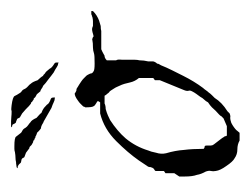

<svg xmlns="http://www.w3.org/2000/svg" viewBox="-73 -378 453 347"><g transform="rotate(-90 153.5 -204.5)"><path d="M212 -326Q209 -326 205.5 -328.5Q202 -331 196 -334Q193 -336 190 -338.5Q187 -341 183 -344Q180 -346 177 -348.5Q174 -351 172 -353Q169 -354 166.5 -356Q164 -358 162 -358Q160 -360 157 -364Q156 -365 153.5 -366Q151 -367 149 -370Q149 -370 148 -370Q147 -370 146 -371Q145 -372 143 -373Q142 -374 142 -374.5Q142 -375 140 -375Q140 -375 138 -376.5Q136 -378 135 -379L132 -382Q131 -383 130 -384L122 -391L115 -395Q114 -396 113.5 -397.5Q113 -399 112 -400L107 -402Q105 -402 104 -404Q103 -406 102 -408Q101 -409 99 -409Q95 -410 99 -411Q101 -411 103 -411Q105 -411 108 -411Q112 -411 116 -410.5Q120 -410 126 -410Q129 -411 132 -410.5Q135 -410 137 -410Q152 -408 153.5 -404.5Q155 -401 159 -395Q160 -393 162.5 -391.5Q165 -390 167 -385Q169 -382 171.5 -380Q174 -378 176 -375Q179 -372 182 -363Q184 -361 186.5 -358Q189 -355 190 -353Q191 -353 191.5 -352.5Q192 -352 194 -350Q196 -349 198 -347Q200 -345 203 -341Q204 -338 210 -334Q214 -332 214 -329.5Q214 -327 214 -325ZM149 -332Q146 -332 142 -334Q138 -336 132 -338Q128 -340 125 -342Q122 -344 118 -346Q114 -348 111 -350Q108 -352 105 -353Q102 -355 99.5 -356Q97 -357 95 -357Q92 -359 89 -362Q88 -364 85.5 -364.5Q83 -365 80 -367Q80 -367 79 -367Q78 -367 77 -368Q76 -369 74 -369Q73 -370 73 -370.5Q73 -371 71 -371Q70 -371 68.5 -372Q67 -373 65 -374L62 -377Q61 -378 59 -378L51 -384L43 -387Q42 -388 41.5 -389.5Q41 -391 39 -392L34 -393Q33 -393 31.5 -395Q30 -397 28 -398Q27 -399 25 -399Q21 -399 25 -401Q27 -401 29 -401.5Q31 -402 34 -402Q38 -403 42 -403Q46 -403 52 -404Q55 -405 58 -405Q61 -405 63 -405Q78 -405 80 -402Q82 -399 87 -393Q88 -392 91 -390.5Q94 -389 96 -385Q98 -382 101 -380Q104 -378 106 -376Q110 -374 114 -365Q116 -363 119 -360.5Q122 -358 123 -356Q124 -356 124.5 -355.5Q125 -355 128 -354Q130 -353 132 -351.5Q134 -350 138 -346Q139 -343 146 -340Q150 -339 150.5 -336.5Q151 -334 151 -332ZM73 2Q66 -2 57 -2Q48 -2 41 -7Q35 -10 27 -22Q19 -33 18 -41Q17 -46 18 -50Q19 -53 17 -59Q12 -68 11 -75Q8 -83 8 -97V-107L14 -116V-132L17 -134L18 -135V-150L20 -152Q21 -152 22 -153Q24 -155 25 -159Q25 -163 27 -165L37 -180Q51 -200 72 -221Q94 -243 122 -250H142L144 -253V-255Q135 -260 135 -262Q133 -264 133 -277Q134 -278 134 -278.5Q134 -279 134 -279Q134 -280 136 -282Q138 -284 140 -286Q142 -288 145 -290Q153 -296 158 -296Q159 -295 163 -293Q167 -293 169 -291Q171 -290 174 -288Q177 -286 180 -284Q183 -282 185.5 -279.5Q188 -277 190 -275Q191 -274 192 -272Q193 -270 194 -268Q194 -264 198 -262Q200 -260 212 -260Q227 -260 230 -261Q236 -263 241 -263Q250 -263 254 -264Q256 -265 260 -263Q260 -261 266 -263Q269 -264 272.5 -264.5Q276 -265 280 -263Q285 -263 288.5 -263Q292 -263 296 -264Q298 -265 299 -265Q300 -265 301 -266H307V-263Q303 -259 299 -256.5Q295 -254 290 -252L280 -249Q274 -249 271 -248H238Q233 -246 228 -243Q227 -242 225.5 -242Q224 -242 222 -241Q220 -240 218 -238V-221Q220 -219 219 -210V-196Q219 -192 219 -187.5Q219 -183 218 -179Q218 -175 217.5 -171Q217 -167 216 -163V-154Q215 -150 212 -147Q212 -145 211 -143.5Q210 -142 209 -140Q205 -130 200 -120Q195 -110 190 -100Q185 -90 179.5 -81Q174 -72 168 -64Q166 -62 164 -59Q162 -56 160 -54Q158 -51 155 -48Q152 -45 150 -43Q142 -30 126 -20L122 -16Q117 -14 114 -15Q111 -15 105 -13Q101 -11 97.5 -8.5Q94 -6 92 -4Q91 -3 90 -1.5Q89 0 87 2ZM99 -21 113 -27Q114 -28 115 -29Q116 -30 117 -31Q117 -32 120 -35Q127 -41 133 -48Q135 -50 137 -51.5Q139 -53 142 -55Q144 -59 147 -62Q150 -65 152 -69Q155 -73 157.5 -76.5Q160 -80 162 -84Q164 -88 163 -90Q162 -93 164 -98L182 -142V-151L186 -154V-180Q180 -187 178 -196Q177 -201 175.5 -206Q174 -211 172 -215Q171 -217 170 -219.5Q169 -222 167 -225Q165 -228 163.5 -230.5Q162 -233 160 -234Q158 -236 157 -238Q156 -238 154 -242H140Q136 -240 130 -240Q123 -238 118.5 -236Q114 -234 110 -232Q90 -219 77 -204Q62 -186 55 -163Q54 -161 53 -157.5Q52 -154 51 -149Q48 -140 50 -131Q55 -114 56 -99Q57 -91 57.5 -82Q58 -73 58 -63Q60 -61 63 -61Q64 -60 64 -57V-50Q64 -47 66 -44.5Q68 -42 71 -38Q74 -34 76 -31.5Q78 -29 79 -27Q81 -25 81 -23Q81 -21 83 -21ZM149 -332Q146 -332 142 -334Q138 -336 132 -338Q128 -340 125 -342Q122 -344 118 -346Q114 -348 111 -350Q108 -352 105 -353Q102 -355 99.5 -356Q97 -357 95 -357Q92 -359 89 -362Q88 -364 85.5 -364.5Q83 -365 80 -367Q80 -367 79 -367Q78 -367 77 -368Q76 -369 74 -369Q73 -370 73 -370.5Q73 -371 71 -371Q70 -371 68.5 -372Q67 -373 65 -374L62 -377Q61 -378 59 -378L51 -384L43 -387Q42 -388 41.5 -389.5Q41 -391 39 -392L34 -393Q33 -393 31.5 -395Q30 -397 28 -398Q27 -399 25 -399Q21 -399 25 -401Q27 -401 29 -401.5Q31 -402 34 -402Q38 -403 42 -403Q46 -403 52 -404Q55 -405 58 -405Q61 -405 63 -405Q78 -405 80 -402Q82 -399 87 -393Q88 -392 91 -390.5Q94 -389 96 -385Q98 -382 101 -380Q104 -378 106 -376Q110 -374 114 -365Q116 -363 119 -360.5Q122 -358 123 -356Q124 -356 124.5 -355.5Q125 -355 128 -354Q130 -353 132 -351.5Q134 -350 138 -346Q139 -343 146 -340Q150 -339 150.5 -336.5Q151 -334 151 -332Z"/></g></svg>

Font: Estonia
Style: Regular
Weight: 400
Designer: Robert E. Leuschke
Foundry: Robert E. Leuschke
Version: Version 1.014; ttfautohint (v1.8.3)